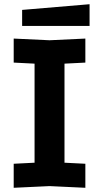

<svg xmlns="http://www.w3.org/2000/svg" viewBox="-20 -887 470 911"><path d="M45 4V-110L144 -115V-585L45 -590V-704L215 -696L385 -704V-590L286 -585V-115L385 -110V4L215 -4ZM85 -764V-840L405 -867V-764Z"/></svg>

Font: Tektur SemiBold
Style: Regular
Weight: 600
Designer: Adam Jagosz
Foundry: Adam Jagosz
Version: Version 1.005;gftools[0.9.30]